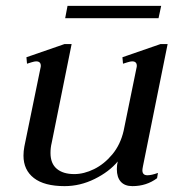

<svg xmlns="http://www.w3.org/2000/svg" viewBox="-20 -624 620 654"><path d="M520 -562H202L210 -604H529ZM482 -27Q496 -27 518 -35L515 -17Q479 10 431 10Q405 10 391.5 -5Q378 -20 378 -48Q378 -61 381 -74Q352 -39 302.5 -14.5Q253 10 200 10Q131 10 95.5 -17.5Q60 -45 60 -94Q60 -109 63 -125L118 -393Q119 -396 119 -400Q119 -415 103 -415Q98 -415 88 -412Q78 -409 72 -407L70 -429L200 -474H224L156 -137Q152 -121 152 -103Q152 -67 173.5 -49Q195 -31 233 -31Q266 -31 300.5 -48Q335 -65 362.5 -98Q390 -131 401 -178L445 -393Q446 -396 446 -400Q446 -415 430 -415Q425 -415 415 -412Q405 -409 399 -407L397 -429L527 -474H551L467 -58Q465 -48 465 -44Q465 -27 482 -27Z"/></svg>

Font: Taviraj
Style: Italic
Weight: 400
Italic angle: -12°
Designer: Katatrad Team
Foundry: CadsonDemak
Version: Version 1.001